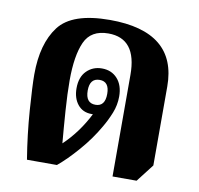

<svg xmlns="http://www.w3.org/2000/svg" viewBox="-68 -631 733 707"><g transform="rotate(10 298.5 -277.0)"><path d="M538 -60V-355Q538 -560 288 -560Q147 -560 97.5 -494.5Q48 -429 48 -314Q48 -272 54.5 -181.5Q61 -91 76 0H188Q222 -28 262 -74Q302 -120 330 -169Q346 -196 358 -226Q370 -256 370 -288Q370 -330 348 -354.5Q326 -379 290 -379Q256 -379 233 -356Q210 -333 210 -291Q210 -254 229 -230.5Q248 -207 281 -207H286Q249 -134 194 -82Q189 -138 184.5 -202Q180 -266 180 -315Q180 -408 203 -459Q226 -510 291 -510Q397 -510 397 -374V6H487ZM289 -243Q252 -243 252 -290Q252 -336 289 -336Q325 -336 325 -290Q325 -243 289 -243Z"/></g></svg>

Font: Noto Serif Thai Condensed Extra
Style: Regular
Weight: 800
Width: 3
Designer: Monotype Design Team
Foundry: Monotype Imaging Inc.
Version: Version 1.901